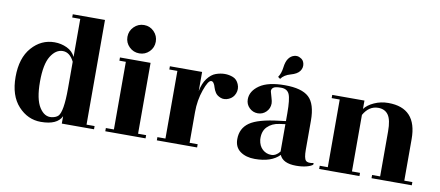

<svg xmlns="http://www.w3.org/2000/svg" viewBox="-64 -921 2689 1174"><g transform="rotate(10 1280.5 -334.5)"><path d="M229 12Q148 12 89 -52Q30 -116 30 -233Q30 -350 88 -416Q146 -482 229 -482Q270 -482 306 -465Q342 -448 358 -414V-650H308V-670H508V-20H558V0H358V-46Q331 12 229 12ZM358 -219V-384Q331 -438 287.5 -438Q244 -438 213 -388Q182 -338 182 -229.5Q182 -121 214 -71Q246 -21 291 -28Q316 -32 329 -44Q358 -72 358 -219Z M828 -20H878V0H628V-20H678V-440H638V-460H828ZM837 -592.5Q837 -556 811.5 -530.5Q786 -505 749.5 -505Q713 -505 687 -530.5Q661 -556 661 -592.5Q661 -629 687 -655Q713 -681 749.5 -681Q786 -681 811.5 -655Q837 -629 837 -592.5Z M1198 0H948V-20H998V-440H948V-460H1148V-341Q1157 -390 1180.5 -421Q1204 -452 1232.5 -462Q1261 -472 1287.5 -472Q1314 -472 1338.5 -462.5Q1363 -453 1375 -424.5Q1387 -396 1376 -367.5Q1365 -339 1337.5 -327Q1310 -315 1287 -324Q1264 -333 1254 -348.5Q1244 -364 1240 -378Q1230 -415 1213 -415Q1194 -415 1171 -349.5Q1148 -284 1148 -211V-20H1198Z M1611 -511Q1628 -536 1632.5 -573Q1637 -610 1651 -629.5Q1665 -649 1686 -654.5Q1707 -660 1723 -650Q1744 -641 1749 -616.5Q1754 -592 1739 -571Q1724 -550 1684 -539Q1644 -528 1625 -501ZM1813 5Q1731 5 1710 -44Q1660 8 1557 8Q1502 8 1466.5 -17.5Q1431 -43 1431 -93Q1431 -160 1483 -196.5Q1535 -233 1665 -248L1705 -253V-302Q1705 -389 1692 -419Q1679 -449 1640.5 -449Q1602 -449 1591 -438.5Q1580 -428 1583 -414.5Q1586 -401 1593 -379Q1600 -357 1600 -344Q1600 -313 1578.5 -291.5Q1557 -270 1526.5 -270Q1496 -270 1474 -291.5Q1452 -313 1452 -344Q1452 -395 1504.5 -431.5Q1557 -468 1661.5 -468Q1766 -468 1810.5 -427Q1855 -386 1855 -282V-102Q1855 -49 1868 -35.5Q1881 -22 1916 -30V-20Q1906 -10 1878 -2.5Q1850 5 1813 5ZM1705 -64V-234L1669 -229Q1623 -223 1594.5 -194Q1566 -165 1570 -113Q1575 -75 1598 -54.5Q1621 -34 1651.5 -34Q1682 -34 1705 -64Z M2481 -20H2531V0H2281V-20H2331V-300Q2331 -371 2310 -401Q2289 -431 2247 -431Q2190 -431 2156 -371V-20H2206V0H1956V-20H2006V-440H1956V-460H2156V-408Q2175 -434 2215.5 -452.5Q2256 -471 2303 -471Q2481 -471 2481 -278Z"/></g></svg>

Font: Rozha One
Style: Regular
Weight: 400
Designer: Tim Donaldson, Indian Type Foundry
Foundry: Indian Type Foundry
Version: Version 1.300;PS 1.0;hotconv 1.0.78;makeotf.lib2.5.61930; tt